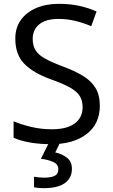

<svg xmlns="http://www.w3.org/2000/svg" viewBox="-20 -744 589 1004"><path d="M502 -191Q502 -96 433 -43Q364 10 247 10Q187 10 136 1Q85 -8 51 -24V-110Q87 -94 140.5 -81Q194 -68 251 -68Q331 -68 371.5 -99Q412 -130 412 -183Q412 -218 397 -242Q382 -266 345.5 -286.5Q309 -307 244 -330Q153 -363 106.5 -411Q60 -459 60 -542Q60 -599 89 -639.5Q118 -680 169.5 -702Q221 -724 288 -724Q347 -724 396 -713Q445 -702 485 -684L457 -607Q420 -623 376.5 -634Q333 -645 286 -645Q219 -645 185 -616.5Q151 -588 151 -541Q151 -505 166 -481Q181 -457 215 -438Q249 -419 307 -397Q370 -374 413.5 -347.5Q457 -321 479.5 -284Q502 -247 502 -191ZM356 139Q356 187 319 213.5Q282 240 208 240Q176 240 158 235V180Q167 182 182 183.5Q197 185 211 185Q247 185 266 175.5Q285 166 285 141Q285 115 258.5 103Q232 91 194 86L237 0H295L269 53Q305 61 330.5 81Q356 101 356 139Z"/></svg>

Font: Noto Sans Pahawh Hmong
Style: Regular
Weight: 400
Designer: Monotype Design Team
Foundry: Monotype Imaging Inc.
Version: Version 2.001; ttfautohint (v1.8.4.7-5d5b)